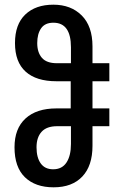

<svg xmlns="http://www.w3.org/2000/svg" viewBox="-20 -790 509 820"><path d="M209 10Q131 10 86.5 -33Q42 -76 42 -161Q42 -241 89 -284Q136 -327 221 -327H282V-443H221Q135 -443 89.5 -484Q44 -525 44 -606Q44 -686 88 -728Q132 -770 208 -770Q283 -770 329 -724Q375 -678 375 -592V-520H447V-443H375V-327H447V-251H375V-167Q375 -82 331.5 -36Q288 10 209 10ZM223 -520H283V-588Q283 -693 208 -693Q172 -693 155.5 -669Q139 -645 139 -606Q139 -566 159 -543Q179 -520 223 -520ZM207 -67Q245 -67 264 -96Q283 -125 283 -175V-251H224Q179 -251 157.5 -227Q136 -203 136 -161Q136 -117 154 -92Q172 -67 207 -67Z"/></svg>

Font: Noto Sans Georgian ExtraCondensed Medium
Style: Regular
Weight: 500
Width: 2
Designer: Monotype Design Team, Akaki Razmadze
Foundry: Google LLC
Version: Version 2.005; ttfautohint (v1.8.4.7-5d5b)